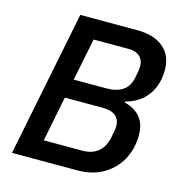

<svg xmlns="http://www.w3.org/2000/svg" viewBox="-104 -793 845 888"><g transform="rotate(15 318.5 -349.0)"><path d="M32 0 172 -698H446Q525 -698 570.5 -660Q616 -622 616 -552Q616 -507 600.5 -469Q585 -431 554 -404Q523 -377 477 -365L476 -360Q526 -347 552 -315Q578 -283 578 -231Q578 -166 549.5 -113.5Q521 -61 468.5 -30.5Q416 0 345 0ZM159 -94H344Q389 -94 418 -117Q447 -140 457 -186Q462 -212 464 -224.5Q466 -237 466 -244Q466 -275 445.5 -292.5Q425 -310 384 -310H202ZM220 -401H377Q424 -401 454 -420.5Q484 -440 493 -485Q498 -509 499.5 -521Q501 -533 501 -540Q501 -569 482.5 -586.5Q464 -604 427 -604H261Z"/></g></svg>

Font: IBM Plex Sans Medium
Style: Italic
Weight: 500
Italic angle: -11.31°
Designer: Mike Abbink, Paul van der Laan, Pieter van Rosmalen
Foundry: Bold Monday
Version: Version 3.201